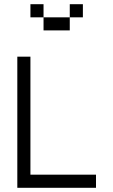

<svg xmlns="http://www.w3.org/2000/svg" viewBox="-20 -895 540 915"><path d="M437.5 0V-62.5H125V-625H62.5Q62.5 -625 62.5 0ZM375 -812.5V-875H312.5V-812.5H187.5V-750H312.5V-812.5ZM187.5 -812.5V-875H125V-812.5Z"/></svg>

Font: Unifont
Style: Regular
Weight: 500
Version: Version 13.0.05